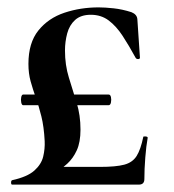

<svg xmlns="http://www.w3.org/2000/svg" viewBox="-20 -500 472 520"><path d="M99 -48H251Q294 -48 316.5 -54Q339 -60 350 -77.5Q361 -95 368 -129Q368 -131 374 -130.5Q380 -130 380 -127Q376 -105 373.5 -73.5Q371 -42 371 -15Q371 0 356 0H13Q10 0 10 -5.5Q10 -11 13 -12Q54 -21 73 -38Q92 -55 97 -76Q102 -97 101 -118Q99 -157 92 -185Q85 -213 77 -235.5Q69 -258 63 -279.5Q57 -301 57 -327Q57 -384 84 -417.5Q111 -451 154.5 -465.5Q198 -480 247 -480Q264 -480 287.5 -477.5Q311 -475 336 -467Q351 -461 352 -448L359 -344Q359 -340 354 -340Q349 -340 347 -344Q329 -377 312 -403Q295 -429 274.5 -444.5Q254 -460 226 -460Q199 -460 183.5 -446Q168 -432 162 -409.5Q156 -387 156 -363Q156 -324 166.5 -290Q177 -256 187.5 -222Q198 -188 198 -149Q198 -115 188 -93Q178 -71 162 -56.5Q146 -42 129 -30ZM43 -244H274Q279 -244 280.5 -237Q282 -230 280.5 -222.5Q279 -215 274 -215H43Q39 -215 37.5 -222.5Q36 -230 37.5 -237Q39 -244 43 -244Z"/></svg>

Font: Cormorant Garamond Light
Style: Bold
Weight: 700
Version: Version 4.001